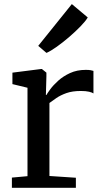

<svg xmlns="http://www.w3.org/2000/svg" viewBox="-20 -897 490 917"><path d="M36.8 0V-48.8L111.3 -55.6V-477.9L39.3 -495.3V-550L177.6 -567.6H179.9L201.6 -550.1V-531.8L199.2 -443.4H201.6Q206.1 -451.4 220.1 -470.7Q234.2 -489.9 257.9 -511.4Q281.5 -532.8 314.6 -548.1Q347.7 -563.3 389.7 -563.3Q404.1 -563.3 412.5 -561.8Q421 -560.2 426.3 -558.4V-450.8Q420.7 -455.2 405.4 -458.9Q390.2 -462.5 366.2 -462.5Q325.5 -462.5 297 -452.3Q268.5 -442.1 249.2 -428.7Q229.8 -415.3 216.1 -405.2V-56.5L342.4 -48.1V0ZM201.5 -644.7 162.6 -678 323.1 -877.5 399.1 -813.7Q388.6 -795.8 364.2 -770.7Q339.8 -745.6 309.6 -719.6Q279.3 -693.7 250.7 -673.4Q222.1 -653.2 202.8 -644.7Z"/></svg>

Font: Merriweather Light
Style: Regular
Weight: 300
Version: Version 2.100